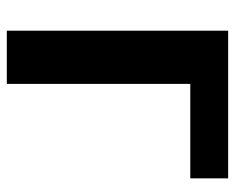

<svg xmlns="http://www.w3.org/2000/svg" viewBox="-83 -606 689 563"><g transform="rotate(90 261.5 -324.5)"><path d="M70 -649H503V-538H226V0H70Z"/></g></svg>

Font: Play
Style: Bold
Weight: 700
Designer: Jonas Hecksher (Cyrillic expansion: Cyreal)
Foundry: Jonas Hecksher, Playtype, e-types AS
Version: Version 2.101; ttfautohint (v1.5.65-e2d9)